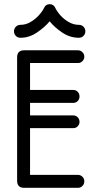

<svg xmlns="http://www.w3.org/2000/svg" viewBox="-20 -900 473 920"><path d="M354 -62Q366 -62 375 -53Q384 -44 384 -31Q384 -18 375 -9Q366 0 354 0H96Q62 0 62 -34V-625Q62 -659 96 -659H354Q366 -659 375 -650Q384 -641 384 -628Q384 -616 375 -607Q366 -598 354 -598H124V-469H331Q344 -469 352.5 -460Q361 -451 361 -438Q361 -425 352.5 -416Q344 -407 331 -407H124V-347H331Q344 -347 352.5 -338Q361 -329 361 -316Q361 -304 352.5 -295Q344 -286 331 -286H124V-62ZM191 -862Q199 -880 218 -880Q237 -880 245 -862Q253 -845 270 -826Q287 -807 310 -794Q333 -781 358 -781Q371 -781 380 -772Q389 -763 389 -750Q389 -737 380 -728Q371 -719 358 -719Q315 -719 277.5 -744.5Q240 -770 218 -798Q195 -770 157.5 -744.5Q120 -719 78 -719Q65 -719 56 -728Q47 -737 47 -750Q47 -763 56 -772Q65 -781 78 -781Q103 -781 125.5 -794Q148 -807 165.5 -826Q183 -845 191 -862Z"/></svg>

Font: Libertine Sup Medium
Style: Regular
Weight: 500
Designer: Bastien Sozeau
Foundry: NBR — Bastien Sozeau
Version: Version 2.003; ttfautohint (v1.8.4.7-5d5b);gftools[0.9.33]